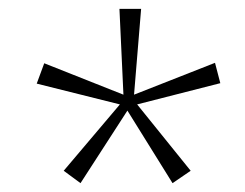

<svg xmlns="http://www.w3.org/2000/svg" viewBox="-20 -492 554 434"><path d="M370 -78 268 -242 162 -78 124 -106 251 -256 63 -303 80 -349 259 -278 250 -472H299L283 -278L466 -350L478 -304L290 -256L411 -106Z"/></svg>

Font: Genos Light
Style: Italic
Weight: 300
Italic angle: -8°
Designer: Robert E. Leuschke
Foundry: Robert E. Leuschke
Version: Version 1.010